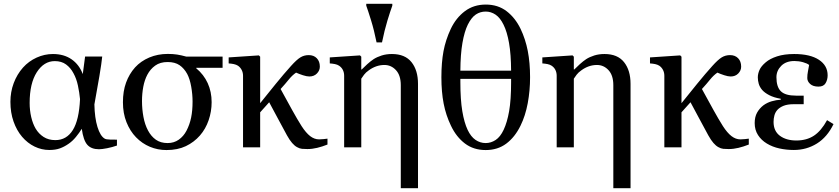

<svg xmlns="http://www.w3.org/2000/svg" viewBox="-20 -781 4449 1018"><path d="M600.1 -9.3Q575.2 -0.5 547.9 4.9Q520.5 10.3 504.9 10.3Q463.9 10.3 442.9 -13.4Q421.9 -37.1 413.6 -98.1Q400.9 -77.1 382.6 -54.9Q364.3 -32.7 344.2 -19Q321.3 -2.9 297.9 5.6Q274.4 14.2 241.2 14.2Q200.7 14.2 163.3 -3.9Q126 -22 97.2 -55.7Q68.4 -89.4 51.8 -136.7Q35.2 -184.1 35.2 -241.2Q35.2 -293.5 52.7 -340.3Q70.3 -387.2 102.1 -422.9Q132.3 -456.5 174.1 -475.6Q215.8 -494.6 260.7 -494.6Q318.8 -494.6 359.4 -466.6Q399.9 -438.5 418.9 -388.2L431.2 -481.4H522Q518.6 -446.8 507.1 -377.9Q495.6 -309.1 480.5 -227.5Q481.9 -155.8 496.8 -107.7Q511.7 -59.6 535.2 -45.9Q542.5 -41.5 563 -41Q583.5 -40.5 600.1 -40.5ZM404.3 -255.4Q400.9 -291 393.1 -327.6Q385.3 -364.3 369.6 -392.6Q354.5 -421.4 330.3 -439.2Q306.2 -457 270.5 -457Q212.9 -457 175 -397.9Q137.2 -338.9 137.2 -235.4Q137.2 -195.8 145.5 -160.4Q153.8 -125 168.9 -99.1Q185.1 -71.8 211.2 -54.9Q237.3 -38.1 273.4 -38.1Q333 -38.1 366.2 -91.6Q399.4 -145 404.3 -255.4Z M968.8 -87.9Q985.8 -120.6 993.4 -157.7Q1001 -194.8 1001 -242.7Q1001 -280.3 993.9 -321Q986.8 -361.8 972.7 -388.7Q956.5 -418.5 932.1 -435.3Q907.7 -452.1 868.7 -452.1Q829.1 -452.1 803 -433.3Q776.9 -414.6 761.2 -384.8Q746.6 -357.4 739.7 -321Q732.9 -284.7 732.9 -245.1Q732.9 -202.1 740.5 -161.4Q748 -120.6 764.6 -89.4Q781.2 -58.1 806.4 -40.3Q831.5 -22.5 868.7 -22.5Q902.3 -22.5 927.7 -40.3Q953.1 -58.1 968.8 -87.9ZM967.3 -481H1160.2V-421.4H1020.5V-418.9Q1060.5 -385.7 1081.3 -340.1Q1102.1 -294.4 1102.1 -239.3Q1102.1 -189.9 1086.2 -143.6Q1070.3 -97.2 1040 -62.5Q1008.8 -26.9 965.3 -6.1Q921.9 14.6 862.3 14.6Q816.4 14.6 774.9 -2.7Q733.4 -20 701.2 -53.2Q669.4 -85.9 650.6 -133.1Q631.8 -180.2 631.8 -238.8Q631.8 -297.4 648.4 -343Q665 -388.7 696.3 -423.8Q726.6 -457 771.5 -476.1Q816.4 -495.1 869.6 -495.1Q897.5 -495.1 919.2 -491.7Q940.9 -488.3 967.3 -481Z M1716.3 -14.6Q1688 -3.4 1661.6 2.9Q1635.3 9.3 1609.9 9.3Q1593.8 9.3 1581.1 8.1Q1568.4 6.8 1554.7 -1Q1542 -7.8 1528.8 -22.9Q1515.6 -38.1 1501.5 -63.5Q1478 -105.5 1452.4 -154.5Q1426.8 -203.6 1407.2 -238.8L1359.4 -185.5V0H1268.6V-379.4Q1268.6 -396 1261.5 -409.9Q1254.4 -423.8 1241.7 -432.6Q1232.4 -438.5 1219.7 -441.2Q1207 -443.8 1192.4 -444.8V-476.6L1352.5 -487.3L1359.4 -480.5V-233.9Q1398.4 -282.7 1442.1 -336.4Q1485.8 -390.1 1522.9 -431.2Q1552.7 -464.4 1572.5 -476.6Q1592.3 -488.8 1616.7 -488.8Q1643.6 -488.8 1659.7 -472.2Q1675.8 -455.6 1675.8 -427.7Q1675.8 -407.2 1660.4 -391.4Q1645 -375.5 1620.1 -375.5Q1606.4 -375.5 1586.2 -382.1Q1565.9 -388.7 1549.8 -396Q1529.3 -381.8 1511.2 -359.4Q1493.2 -336.9 1467.8 -309.1Q1503.4 -244.1 1529.5 -196.8Q1555.7 -149.4 1579.1 -112.3Q1602.1 -76.7 1624.5 -59.3Q1647 -42 1671.9 -42Q1681.6 -42 1696.3 -43.5Q1710.9 -44.9 1716.3 -45.9Z M2196.3 216.8H2105V-329.6Q2105 -381.3 2079.6 -408.9Q2054.2 -436.5 2018.1 -436.5Q1995.6 -436.5 1974.9 -429.2Q1954.1 -421.9 1935.5 -408.2Q1919.9 -397.5 1910.4 -385Q1900.9 -372.6 1895.5 -363.8V0H1804.7V-379.4Q1804.7 -396 1798.1 -409.7Q1791.5 -423.3 1777.8 -432.6Q1769 -438.5 1756.1 -441.2Q1743.2 -443.8 1728.5 -444.8V-476.6L1888.7 -487.3L1895.5 -480.5V-412.6H1897.9Q1909.2 -424.3 1927.2 -440.7Q1945.3 -457 1960.9 -467.3Q1979 -479 2003.7 -486.8Q2028.3 -494.6 2058.1 -494.6Q2127.4 -494.6 2161.9 -451.4Q2196.3 -408.2 2196.3 -336.4ZM2060.1 -751Q2049.3 -721.7 2033.9 -671.1Q2018.6 -620.6 2005.4 -556.2H1976.6Q1963.4 -621.6 1947.3 -673.6Q1931.2 -725.6 1921.9 -751V-760.7H2060.1Z M2740.2 -627.9Q2766.1 -573.7 2778.3 -511Q2790.5 -448.2 2790.5 -371.6Q2790.5 -300.3 2778.1 -233.6Q2765.6 -167 2739.7 -114.3Q2710 -53.7 2664.3 -19.5Q2618.7 14.6 2555.2 14.6Q2491.2 14.6 2445.3 -20Q2399.4 -54.7 2371.1 -114.3Q2344.2 -169.9 2332.3 -231.7Q2320.3 -293.5 2320.3 -371.1Q2320.3 -449.7 2331.5 -509.8Q2342.8 -569.8 2370.1 -627.9Q2397.9 -686.5 2444.8 -721.7Q2491.7 -756.8 2555.7 -756.8Q2620.1 -756.8 2666 -721.7Q2711.9 -686.5 2740.2 -627.9ZM2689.9 -406.2Q2689.5 -492.7 2679 -552.7Q2668.5 -612.8 2649.9 -649.9Q2631.8 -687 2607.4 -703.4Q2583 -719.7 2555.2 -719.7Q2526.4 -719.7 2502.9 -704.1Q2479.5 -688.5 2460.4 -650.4Q2442.4 -613.8 2431.9 -553.5Q2421.4 -493.2 2420.9 -406.2ZM2650.4 -92.8Q2668.9 -131.8 2679.4 -191.4Q2689.9 -251 2689.9 -345.7V-362.8H2420.9V-345.7Q2420.9 -252.4 2431.2 -191.4Q2441.4 -130.4 2459.5 -92.3Q2476.6 -56.2 2501.2 -39.3Q2525.9 -22.5 2555.2 -22.5Q2583 -22.5 2607.9 -38.8Q2632.8 -55.2 2650.4 -92.8Z M3323.2 216.8H3231.9V-329.6Q3231.9 -381.3 3206.5 -408.9Q3181.2 -436.5 3145 -436.5Q3122.6 -436.5 3101.8 -429.2Q3081.1 -421.9 3062.5 -408.2Q3046.9 -397.5 3037.4 -385Q3027.8 -372.6 3022.5 -363.8V0H2931.6V-379.4Q2931.6 -396 2925 -409.7Q2918.5 -423.3 2904.8 -432.6Q2896 -438.5 2883.1 -441.2Q2870.1 -443.8 2855.5 -444.8V-476.6L3015.6 -487.3L3022.5 -480.5V-412.6H3024.9Q3036.1 -424.3 3054.2 -440.7Q3072.3 -457 3087.9 -467.3Q3106 -479 3130.6 -486.8Q3155.3 -494.6 3185.1 -494.6Q3254.4 -494.6 3288.8 -451.4Q3323.2 -408.2 3323.2 -336.4Z M3950.2 -14.6Q3921.9 -3.4 3895.5 2.9Q3869.1 9.3 3843.8 9.3Q3827.6 9.3 3814.9 8.1Q3802.2 6.8 3788.6 -1Q3775.9 -7.8 3762.7 -22.9Q3749.5 -38.1 3735.4 -63.5Q3711.9 -105.5 3686.3 -154.5Q3660.6 -203.6 3641.1 -238.8L3593.3 -185.5V0H3502.4V-379.4Q3502.4 -396 3495.4 -409.9Q3488.3 -423.8 3475.6 -432.6Q3466.3 -438.5 3453.6 -441.2Q3440.9 -443.8 3426.3 -444.8V-476.6L3586.4 -487.3L3593.3 -480.5V-233.9Q3632.3 -282.7 3676 -336.4Q3719.7 -390.1 3756.8 -431.2Q3786.6 -464.4 3806.4 -476.6Q3826.2 -488.8 3850.6 -488.8Q3877.4 -488.8 3893.6 -472.2Q3909.7 -455.6 3909.7 -427.7Q3909.7 -407.2 3894.3 -391.4Q3878.9 -375.5 3854 -375.5Q3840.3 -375.5 3820.1 -382.1Q3799.8 -388.7 3783.7 -396Q3763.2 -381.8 3745.1 -359.4Q3727.1 -336.9 3701.7 -309.1Q3737.3 -244.1 3763.4 -196.8Q3789.6 -149.4 3813 -112.3Q3835.9 -76.7 3858.4 -59.3Q3880.9 -42 3905.8 -42Q3915.5 -42 3930.2 -43.5Q3944.8 -44.9 3950.2 -45.9Z M4399.4 -123Q4366.2 -54.2 4311.3 -20Q4256.3 14.2 4189 14.2Q4149.4 14.2 4112.5 6.1Q4075.7 -2 4045.9 -20Q4016.6 -37.6 3999 -64.9Q3981.4 -92.3 3981.4 -128.4Q3981.4 -161.1 3994.1 -183.8Q4006.8 -206.5 4027.8 -222.7Q4047.9 -237.3 4071.8 -244.1Q4095.7 -251 4119.6 -252.4V-257.3Q4083 -263.7 4058.6 -276.4Q4034.2 -289.1 4021 -304.2Q4007.8 -319.8 4002.9 -336.9Q3998 -354 3998 -370.6Q3998 -389.6 4006.8 -409.9Q4015.6 -430.2 4040 -450.7Q4062 -469.7 4100.1 -482.2Q4138.2 -494.6 4190.9 -494.6Q4275.4 -494.6 4321.8 -464.1Q4368.2 -433.6 4368.2 -381.8Q4368.2 -358.4 4357.4 -340.1Q4346.7 -321.8 4319.8 -321.8Q4291 -321.8 4275.6 -335.7Q4260.3 -349.6 4260.3 -367.2Q4260.3 -385.3 4263.7 -401.9Q4267.1 -418.5 4270 -436.5Q4260.3 -444.8 4237.8 -451.2Q4215.3 -457.5 4191.9 -457.5Q4147.5 -457.5 4122.1 -431.9Q4096.7 -406.2 4096.7 -371.6Q4096.7 -319.8 4120.4 -296.9Q4144 -273.9 4200.7 -273.9H4241.2V-228.5H4188.5Q4155.8 -228.5 4135 -220.2Q4114.3 -211.9 4102.1 -198.7Q4090.3 -185.5 4085.9 -168.7Q4081.5 -151.9 4081.5 -134.8Q4081.5 -85.9 4115.2 -61Q4148.9 -36.1 4202.1 -36.1Q4256.8 -36.1 4295.4 -61.5Q4334 -86.9 4365.2 -144Z"/></svg>

Font: UniBurma_GGSerif
Style: Book
Weight: 400
Designer: Victor San Kho Lin (for Burmese only and related typography optimization with it)
Foundry: http://www.unimm.org
Version: 2.0